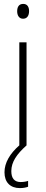

<svg xmlns="http://www.w3.org/2000/svg" viewBox="-20 -746 234 984"><path d="M99 -726C76 -726 68 -709 68 -688C68 -667 78 -650 98 -650C119 -650 129 -666 129 -689C129 -709 121 -726 99 -726ZM38 131C38 84 66 44 115 0H116V-529H79V-1C31 41 3 88 3 137C3 189 33 218 82 218C99 218 114 215 124 211V181C116 184 101 187 86 187C54 187 38 168 38 131Z"/></svg>

Font: Noto Sans Gurmukhi UI Condensed ExtraLight
Style: Regular
Weight: 200
Width: 3
Designer: Jelle Bosma - Monotype Design Team
Foundry: Monotype Imaging Inc.
Version: Version 2.004